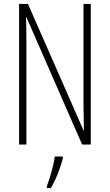

<svg xmlns="http://www.w3.org/2000/svg" viewBox="-20 -734 557 975"><path d="M441 0H397L114 -647H112Q113 -623 113.5 -594Q114 -565 114 -526V0H77V-714H122L404 -72H406Q406 -108 405 -143.5Q404 -179 404 -202V-714H441ZM299 71Q290 106 274 147Q258 188 238 221H218V211Q225 193 233.5 165.5Q242 138 249 109.5Q256 81 258 61H299Z"/></svg>

Font: Noto Sans Gujarati ExtraCondensed ExtraLight
Style: Regular
Weight: 200
Width: 2
Designer: Jelle Bosma - Monotype Design Team, Universal Thirst
Foundry: Monotype Imaging Inc.
Version: Version 2.106; ttfautohint (v1.8.4.7-5d5b)